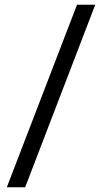

<svg xmlns="http://www.w3.org/2000/svg" viewBox="-20 -731 452 812"><path d="M86.4 61 382.8 -710.9H305.7L8.8 61Z"/></svg>

Font: Vazirmatn RD NL
Style: Regular
Weight: 400
Designer: Saber Rastikerdar
Foundry: Saber Rastikerdar
Version: Version 32.101